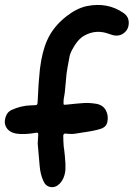

<svg xmlns="http://www.w3.org/2000/svg" viewBox="-45 -782 549 789"><path d="M462 -729Q486 -713 484 -684Q482 -655 456 -641Q435 -630 405 -642Q351 -663 302 -636Q274 -621 250 -575Q243 -560 241.5 -553.5Q240 -547 232 -502Q228 -483 225 -441Q222 -399 217 -377Q216 -370 216 -363Q216 -353 217 -352Q218 -351 228 -352Q275 -357 298 -358.5Q321 -360 347 -356Q377 -352 389.5 -329.5Q402 -307 396 -280Q391 -259 367 -252Q342 -244 291 -237Q272 -234 266 -233Q253 -230 225 -233Q216 -234 215 -225Q215 -201 217 -178Q218 -177 221.5 -141.5Q225 -106 224 -88Q222 -50 200 -27Q183 -10 162.5 -13.5Q142 -17 133 -39Q121 -65 118 -100Q96 -353 110 -190Q111 -208 112 -226Q114 -240 101 -236Q54 -228 22 -233Q-7 -238 -19 -258.5Q-31 -279 -20 -306Q-14 -322 2 -330Q42 -348 81 -349Q103 -349 106.5 -351.5Q110 -354 110 -370Q113 -443 119 -498Q128 -571 149 -617Q174 -673 228 -715Q270 -748 312 -757Q397 -774 462 -729Z"/></svg>

Font: LXGW WenKai & Jojoba
Style: Regular
Weight: 400
Designer: LXGW / Fontworks Inc.
Foundry: LXGW / Fontworks Inc.
Version: Version 1.501;January 22, 2025;FontCreator 15.0.0.2927 64-bi